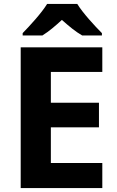

<svg xmlns="http://www.w3.org/2000/svg" viewBox="-20 -954 592 974"><path d="M372 -934H219C191 -888 132 -824 95 -786V-774H195C230 -796 259 -821 294 -853C330 -821 362 -794 397 -774H497V-786C461 -822 400 -888 372 -934ZM499 0V-127H238V-308H482V-433H238V-589H499V-714H85V0Z"/></svg>

Font: Noto Sans Canadian Aboriginal
Style: Bold
Weight: 700
Designer: Monotype Design Team, Typotheque's Kevin King
Foundry: Monotype Imaging Inc.
Version: Version 2.004